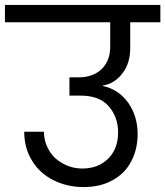

<svg xmlns="http://www.w3.org/2000/svg" viewBox="-47 -760 669 777"><path d="M480 -566C480 -566 480 -670 480 -670C480 -670 602 -670 602 -670C602 -670 602 -740 602 -740C602 -740 -27 -740 -27 -740C-27 -740 -27 -670 -27 -670C-27 -670 399 -670 399 -670C399 -670 399 -571 399 -571C399 -571 399 -571 399 -571C399 -534 388 -505 366 -482C343 -459 311 -447 270 -447C270 -447 234 -447 234 -447C234 -447 234 -373 234 -373C234 -373 280 -373 280 -373C280 -373 280 -373 280 -373C331 -373 369 -358 394 -329C419 -299 431 -264 431 -224C431 -224 431 -224 431 -224C431 -181 418 -146 392 -119C365 -92 330 -78 287 -78C287 -78 287 -78 287 -78C258 -78 231 -85 208 -98C184 -111 165 -128 152 -151C138 -174 131 -199 131 -227C131 -227 51 -227 51 -227C51 -227 51 -227 51 -227C51 -184 61 -145 82 -111C102 -77 130 -51 167 -32C204 -13 245 -3 291 -3C291 -3 291 -3 291 -3C336 -3 376 -12 409 -31C442 -49 467 -74 484 -107C501 -139 510 -176 510 -218C510 -218 510 -218 510 -218C510 -266 497 -308 472 -344C446 -380 412 -403 369 -412C369 -412 369 -414 369 -414C369 -414 369 -414 369 -414C402 -419 428 -436 449 -464C470 -491 480 -525 480 -566Z"/></svg>

Font: Girnar Poppins
Style: Regular
Weight: 500
Designer: Ninad Kale (Devanagari), Jonny Pinhorn (Latin)
Foundry: Indian Type Foundry
Version: ""